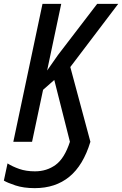

<svg xmlns="http://www.w3.org/2000/svg" viewBox="-49 -734 632 994"><path d="M131 240Q73 240 31 226Q-11 212 -29 201L-10 112Q15 128 50.5 140.5Q86 153 132 153Q193 153 239 119.5Q285 86 313 0L232 -320L174 -269L117 0H20L171 -714H268L195 -369L251 -449L454 -714H563L315 -387L419 0Q382 122 310 181Q238 240 131 240Z"/></svg>

Font: Noto Sans Condensed Medium
Style: Italic
Weight: 500
Width: 3
Italic angle: -12°
Designer: Monotype Design Team
Foundry: Monotype Imaging Inc.
Version: Version 2.013; ttfautohint (v1.8.4.7-5d5b)